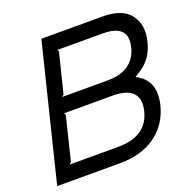

<svg xmlns="http://www.w3.org/2000/svg" viewBox="-141 -945 1065 1081"><g transform="rotate(-20 392.0 -405.0)"><path d="M625 -230Q642 -298 608 -335Q574 -372 487 -372H196L203 -362L139 -100L126 -90H418Q591 -90 625 -230ZM679 -592Q710 -720 555 -720H282L289 -710L230 -472L218 -462H491Q646 -462 679 -592ZM722 -230Q695 -122 610.5 -61Q526 0 396 0H20L220 -810H587Q705 -810 752 -747.5Q799 -685 776 -592Q763 -535 732 -496Q701 -457 646 -428L645 -426Q756 -371 722 -230Z"/></g></svg>

Font: Sinkin Sans 400 Italic
Style: Italic
Weight: 400
Italic angle: -112°
Designer: Keith Bates
Foundry: K-Type
Version: Sinkin Sans (version 1.0)  by Keith Bates   •   © 2014   www